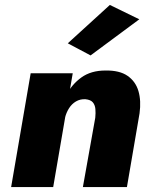

<svg xmlns="http://www.w3.org/2000/svg" viewBox="-20 -756 612 776"><path d="M274 -460H104L25 0H195ZM365 -280 315 0H493L544 -298Q551 -349 539.5 -388Q528 -427 495.5 -449.5Q463 -472 406 -471Q348 -471 309 -443Q270 -415 247 -370Q224 -325 215 -273L243 -281Q248 -301 259 -318.5Q270 -336 287 -346Q304 -356 325 -355Q346 -353 355 -342.5Q364 -332 365.5 -315.5Q367 -299 365 -280ZM543 -678 424 -736 254 -581 346 -532Z"/></svg>

Font: Jost ExtraBold
Style: Italic
Weight: 800
Italic angle: -5°
Version: Version 3.710